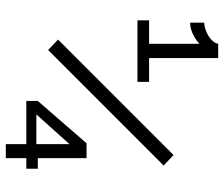

<svg xmlns="http://www.w3.org/2000/svg" viewBox="-75 -695 770 660"><g transform="rotate(90 310.0 -365.0)"><path d="M130.5 -730H166.5Q166.5 -708 149.5 -685.5Q132.5 -663 107 -648.2Q81.5 -633.5 58 -633.5V-682Q70.5 -682 87 -688.5Q103.5 -695 116 -706.2Q128.5 -717.5 130.5 -730ZM130.5 -452.5V-730H179.5V-452.5ZM50 -492.5H261.5V-452.5H50ZM549 -542.5 152 -145.5 116 -179.5 513 -576.5ZM475.5 0V-236.5L489.5 -234.5L367.5 -98.5L356 -105H490.5L501 -110H560V-70.5H327V-110L472.5 -277.5H523.5V0Z"/></g></svg>

Font: Monaspace Krypton Var
Style: Regular
Weight: 400
Designer: Riley Cran and the Lettermatic Team
Version: Version 1.101 (Monaspace Krypton Var)